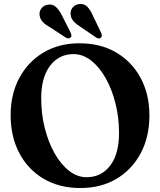

<svg xmlns="http://www.w3.org/2000/svg" viewBox="-20 -932 808 967"><path d="M380.5 -714Q486.5 -714 565.5 -667.5Q644.5 -621 688.5 -539Q732.5 -457 732.5 -350.5Q732.5 -243 689 -160.8Q645.5 -78.5 567.2 -31.8Q489 15 385 15Q279 15 200 -31.5Q121 -78 77.2 -161Q33.5 -244 33.5 -352.5Q33.5 -457 77 -538.8Q120.5 -620.5 198.5 -667.2Q276.5 -714 380.5 -714ZM579.5 -263Q579.5 -340.5 561.5 -411.8Q543.5 -483 512 -538.8Q480.5 -594.5 439 -627Q397.5 -659.5 350.5 -659.5Q276.5 -659.5 232 -600.5Q187.5 -541.5 187.5 -437.5Q187.5 -358.5 205.5 -287Q223.5 -215.5 255 -159.8Q286.5 -104 327.8 -71.8Q369 -39.5 416 -39.5Q490 -39.5 534.8 -97.8Q579.5 -156 579.5 -263ZM448.5 -852 489 -767.5Q492 -760 492.8 -753.8Q493.5 -747.5 488.5 -742.5Q478.5 -733.5 463.5 -743.5L386.5 -796Q364 -810 350.8 -824.5Q337.5 -839 335.5 -859.5Q333.5 -878.5 345.8 -894Q358 -909.5 379.5 -911.5Q404 -914.5 420 -897.8Q436 -881 448.5 -852ZM293 -852 335.5 -768.5Q338.5 -761 339.5 -754.8Q340.5 -748.5 336 -743.5Q326.5 -734 311 -743L233 -794Q210 -806.5 196.2 -820.5Q182.5 -834.5 179.5 -854.5Q176.5 -874 188.5 -889.8Q200.5 -905.5 221.5 -908.5Q245.5 -912.5 262.2 -896.5Q279 -880.5 293 -852Z"/></svg>

Font: Fraunces 72pt Soft SemiBold
Style: Regular
Weight: 600
Version: Version 1.000;[b76b70a41]